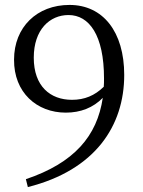

<svg xmlns="http://www.w3.org/2000/svg" viewBox="-20 -739 579 779"><path d="M272 -334C184 -334 117 -389 117 -505C117 -619 182 -678 258 -678C342 -678 402 -596 402 -421C402 -409 402 -398 401 -387C364 -351 323 -334 272 -334ZM93 20C367 -49 484 -229 484 -435C484 -610 398 -719 262 -719C130 -719 37 -629 37 -497C36 -364 129 -282 247 -282C307 -282 358 -302 397 -342C374 -187 281 -78 85 -12Z"/></svg>

Font: Source Han Serif AKR9
Style: Regular
Weight: 400
Designer: Ryoko NISHIZUKA 西塚涼子 (kana & ideographs); Frank Grießhammer (Latin, Greek & Cyrillic); Sandoll Communications 산돌커뮤니케이션, 
Foundry: Adobe Systems Incorporated
Version: Version 1.005;hotconv 1.0.107;makeotfexe 2.5.65593